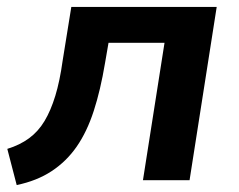

<svg xmlns="http://www.w3.org/2000/svg" viewBox="-20 -518 688 552"><path d="M28 14 1 -90Q37 -101 63.5 -120.5Q90 -140 108 -170Q126 -200 139 -242.5Q152 -285 160 -343L185 -498H603L525 0H391L453 -395H292L282 -337Q269 -259 249.5 -199Q230 -139 200.5 -96.5Q171 -54 128.5 -26Q86 2 28 14Z"/></svg>

Font: Nunito Sans 8pt
Style: Bold Italic
Weight: 700
Italic angle: -9°
Version: Version 3.101;gftools[0.9.27]